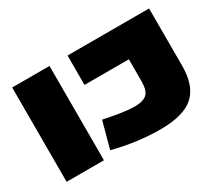

<svg xmlns="http://www.w3.org/2000/svg" viewBox="-129 -962 1387 1234"><g transform="rotate(-30 564.5 -345.0)"><path d="M59 0V-700H336V0ZM403 -36 456 -232Q528 -217 584 -208.5Q640 -200 680 -200Q744 -200 771.5 -225.5Q799 -251 799 -318V-482H470V-700H1075V-273Q1075 -128 1000 -59Q925 10 750 10Q670 10 582.5 -1Q495 -12 403 -36Z"/></g></svg>

Font: Georama Expanded Black
Style: Regular
Weight: 900
Width: 7
Designer: Jean-Baptiste Levee
Foundry: Production Type
Version: Version 1.000